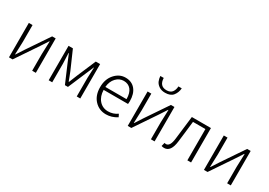

<svg xmlns="http://www.w3.org/2000/svg" viewBox="13 -1681 3610 2576"><g transform="rotate(30 1818.0 -393.0)"><path d="M99.6 0V-533.2H157.2V-276.4Q157.2 -242.2 150.4 -76.2H155.3L230.5 -192.4L460.9 -533.2H515.6V0H459V-255.9Q459 -291 465.8 -457H460.9Q407.2 -374 385.7 -341.8L155.3 0Z M714.8 0V-533.2H782.2L905.3 -252Q912.1 -234.4 930.2 -188.5Q948.2 -142.6 957 -117.2H961.9Q1011.7 -237.3 1016.6 -252L1136.7 -533.2H1204.1V0H1149.4V-288.1Q1149.4 -327.1 1156.2 -450.2H1152.3Q1143.6 -426.8 1125 -384.3Q1106.4 -341.8 1103.5 -335L983.4 -51.8H936.5L815.4 -335Q773.4 -435.5 767.6 -450.2H762.7Q769.5 -327.1 769.5 -288.1V0Z M1606.4 12.7Q1500 12.7 1429.2 -63Q1358.4 -138.7 1358.4 -265.6Q1358.4 -390.6 1428.2 -468.8Q1498 -546.9 1592.8 -546.9Q1689.5 -546.9 1744.1 -481.4Q1798.8 -416 1798.8 -298.8Q1798.8 -275.4 1795.9 -256.8H1418Q1419.9 -158.2 1473.1 -97.2Q1526.4 -36.1 1612.3 -36.1Q1690.4 -36.1 1754.9 -82L1776.4 -39.1Q1695.3 12.7 1606.4 12.7ZM1418 -302.7H1746.1Q1746.1 -397.5 1705.6 -447.3Q1665 -497.1 1593.8 -497.1Q1526.4 -497.1 1476.1 -444.3Q1425.8 -391.6 1418 -302.7Z M1939.5 0V-533.2H1997.1V-276.4Q1997.1 -242.2 1990.2 -76.2H1995.1L2070.3 -192.4L2300.8 -533.2H2355.5V0H2298.8V-255.9Q2298.8 -291 2305.7 -457H2300.8Q2247.1 -374 2225.6 -341.8L1995.1 0ZM2149.4 -634.8Q2091.8 -634.8 2053.7 -661.1Q2015.6 -687.5 2001 -722.2Q1986.3 -756.8 1983.4 -798.8H2036.1Q2040 -673.8 2149.4 -673.8Q2208 -673.8 2234.9 -709Q2261.7 -744.1 2263.7 -798.8H2315.4Q2310.5 -731.4 2272 -683.1Q2233.4 -634.8 2149.4 -634.8Z M2509.8 12.7Q2485.4 12.7 2467.8 5.9L2481.4 -48.8Q2495.1 -44.9 2503.9 -44.9Q2567.4 -44.9 2582 -173.8Q2588.9 -234.4 2603.5 -353.5Q2618.2 -472.7 2625 -533.2H2920.9V0H2863.3V-484.4H2670.9Q2664.1 -419.9 2649.4 -299.3Q2634.8 -178.7 2632.8 -161.1Q2612.3 12.7 2509.8 12.7Z M3120.1 0V-533.2H3177.7V-276.4Q3177.7 -242.2 3170.9 -76.2H3175.8L3251 -192.4L3481.4 -533.2H3536.1V0H3479.5V-255.9Q3479.5 -291 3486.3 -457H3481.4Q3427.7 -374 3406.2 -341.8L3175.8 0Z"/></g></svg>

Font: Gen Shin Gothic Light
Style: Regular
Weight: 200
Designer: [Source Han Sans]
Ryoko NISHIZUKA  (kana & ideographs); Paul D. Hunt (Latin, Greek & Cyrillic); Wenlong ZHANG  (bopomofo
Version: Version 1.002.20150607